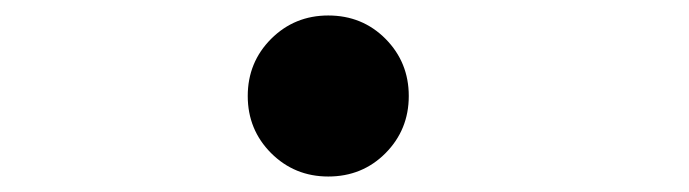

<svg xmlns="http://www.w3.org/2000/svg" viewBox="-20 -476 890 248"><path d="M404 -248Q360.5 -248 330.2 -278.2Q300 -308.5 300 -352Q300 -395.5 330.2 -425.8Q360.5 -456 404 -456Q448 -456 478 -425.8Q508 -395.5 508 -352Q508 -308.5 478 -278.2Q448 -248 404 -248Z"/></svg>

Font: League Mono Wide SemiBold
Style: Regular
Weight: 600
Width: 8
Designer: Tyler Finck
Foundry: The League of Moveable Type / Tyler Finck
Version: Version 2.210